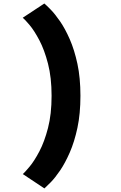

<svg xmlns="http://www.w3.org/2000/svg" viewBox="-20 -842 690 1098"><path d="M234 235.5 110.5 153.5Q122.5 143 149.2 111Q176 79 205 24Q234 -31 254.5 -110Q275 -189 275 -294Q275 -398.5 254.5 -477.8Q234 -557 205 -612Q176 -667 149.2 -698.8Q122.5 -730.5 110 -740.5L233.5 -822Q245.5 -812 270 -787Q294.5 -762 323.5 -720Q352.5 -678 379 -617.5Q405.5 -557 422.8 -476.8Q440 -396.5 440 -294Q440 -191.5 422.8 -111Q405.5 -30.5 379 30Q352.5 90.5 323.8 132.8Q295 175 270.5 200Q246 225 234 235.5Z"/></svg>

Font: Trispace
Style: Bold
Weight: 700
Designer: Tyler Finck
Foundry: Etcetera Type Company
Version: Version 1.210; ttfautohint (v1.8.3)